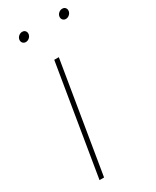

<svg xmlns="http://www.w3.org/2000/svg" viewBox="-186 -766 666 819"><g transform="rotate(-30 147.0 -356.5)"><path d="M46.9 0 136.2 -541H158.7L69.3 0ZM266.6 -667Q257.3 -667 251.7 -673.8Q246.1 -680.7 247.6 -689.9Q249 -699.7 257.1 -706.3Q265.1 -712.9 274.4 -712.9Q284.2 -712.9 289.6 -706.3Q294.9 -699.7 293.5 -689.9Q292 -680.7 284.2 -673.8Q276.4 -667 266.6 -667ZM69.3 -667Q60.1 -667 54.4 -673.8Q48.8 -680.7 50.3 -689.9Q51.8 -699.7 59.8 -706.3Q67.9 -712.9 77.1 -712.9Q86.9 -712.9 92.3 -706.3Q97.7 -699.7 96.2 -689.9Q94.7 -680.7 86.9 -673.8Q79.1 -667 69.3 -667Z"/></g></svg>

Font: Inter 17pt Thin
Style: Italic
Weight: 250
Italic angle: -9.3988°
Version: Version 4.001;git-66647c0bb